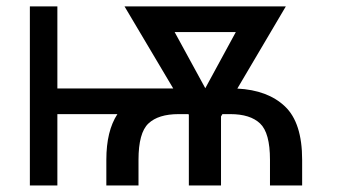

<svg xmlns="http://www.w3.org/2000/svg" viewBox="-20 -565 1034 585"><path d="M154.8 -545.5V-295.5H507.8L359.4 -545.5H850.9L703.1 -295.1Q795.8 -290.5 848.2 -240.8Q900.6 -191.1 900.6 -78.1V0H802.6V-78.1Q802.6 -160.2 772.5 -188.7Q742.5 -217.3 681.8 -217.3H657.7L653.4 -210.2V0H555.4V-215.2L554 -217.3H524.1Q462.4 -217.3 432.2 -188.7Q402 -160.2 402 -78.1V0H304V-78.1Q304 -165.8 337.7 -217.3H154.8V0H71V-545.5ZM605.5 -296.2 698.5 -467.3H512.1Z"/></svg>

Font: Inter Zeller
Style: Regular
Weight: 400
Designer: Rasmus Andersson; Joe Bland
Foundry: zeller
Version: Version 3.015;git-dec3a8cb1